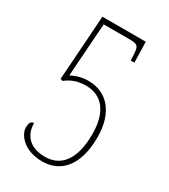

<svg xmlns="http://www.w3.org/2000/svg" viewBox="-180 -799 785 894"><g transform="rotate(30 212.5 -352.0)"><path d="M195 10C292 10 362 -62 362 -216C362 -352 292 -423 195 -423C156 -423 127 -412 104 -400L124 -686H263C307 -686 314 -680 316 -628L317 -603H337L334 -714H101L77 -366L90 -362C112 -381 147 -398 196 -398C283 -398 334 -335 334 -216C334 -76 277 -15 195 -15C107 -15 73 -67 73 -126C58 -126 50 -115 50 -88C50 -57 89 10 195 10Z"/></g></svg>

Font: Noto Serif ExtraCondensed Thin
Style: Regular
Weight: 100
Width: 2
Designer: Monotype Design Team
Foundry: Monotype Imaging Inc.
Version: Version 2.013